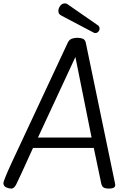

<svg xmlns="http://www.w3.org/2000/svg" viewBox="-41 -1094 761 1128"><path d="M25 14Q12 14 -4.5 7Q-21 0 -21 -20Q-21 -24 -9.5 -53.5Q2 -83 28 -139L357 -843Q365 -860 379.5 -866Q394 -872 413 -872Q432 -872 445.5 -866.5Q459 -861 463 -843L634 -20Q636 -12 636 -8Q636 5 625.5 9.5Q615 14 598 14Q579 14 568.5 8Q558 2 554 -15L510 -225H153L87 -80Q67 -36 54.5 -11Q42 14 25 14ZM182 -286H497L402 -759ZM519 -900Q514 -900 510 -902L322 -1001Q309 -1008 305.5 -1014Q302 -1020 302 -1031Q302 -1045 312.5 -1059.5Q323 -1074 340 -1074Q342 -1074 346 -1073.5Q350 -1073 353 -1071L536 -944Q538 -943 541 -937.5Q544 -932 544 -926Q544 -916 537 -908Q530 -900 519 -900Z"/></svg>

Font: Kite One
Style: Regular
Weight: 400
Designer: Eduardo Rodriguez Tunni
Foundry: Eduardo Rodriguez Tunni
Version: Version 1.002; ttfautohint (v1.8.4.7-5d5b);gftools[0.9.23]